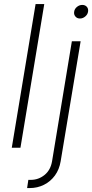

<svg xmlns="http://www.w3.org/2000/svg" viewBox="-20 -748 467 972"><path d="M204.1 -727.5 83.5 0H39.6L160.2 -727.5ZM343.8 -539.1H388.2L287.1 68.4Q280.3 109.9 258.1 140.4Q235.8 170.9 202.6 187.5Q169.4 204.1 129.9 204.1H117.2L123.5 162.6H135.7Q174.8 162.6 205.6 137.7Q236.3 112.8 243.7 67.4ZM384.8 -654.3Q370.1 -654.3 361.6 -664.6Q353 -674.8 355.5 -689Q357.4 -703.1 369.6 -713.1Q381.8 -723.1 396.5 -723.1Q411.1 -723.1 419.7 -713.4Q428.2 -703.6 425.8 -689Q423.8 -674.8 411.6 -664.6Q399.4 -654.3 384.8 -654.3Z"/></svg>

Font: Inter 18pt ExtraLight
Style: Italic
Weight: 250
Italic angle: -9.3988°
Designer: Rasmus Andersson
Foundry: rsms
Version: Version 4.001;git-66647c0bb